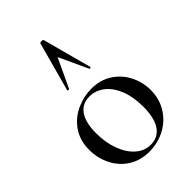

<svg xmlns="http://www.w3.org/2000/svg" viewBox="-220 -820 923 923"><g transform="rotate(-45 241.0 -358.5)"><path d="M35 -198Q35 -263 67 -308.5Q99 -354 149 -376.5Q199 -399 251 -399Q310 -399 355 -370Q400 -341 424 -293.5Q448 -246 448 -193Q448 -132 418.5 -85Q389 -38 340 -12.5Q291 13 233 13Q174 13 129 -15.5Q84 -44 59.5 -92.5Q35 -141 35 -198ZM366 -163Q366 -228 346.5 -277Q327 -326 293 -352.5Q259 -379 217 -379Q168 -379 141.5 -341.5Q115 -304 115 -231Q115 -168 134 -116.5Q153 -65 186.5 -35.5Q220 -6 262 -6Q312 -6 339 -45Q366 -84 366 -163ZM321 -475Q321 -473 316.5 -472Q312 -471 311 -474L243 -621L174 -474Q174 -472 170 -472Q167 -472 164.5 -473.5Q162 -475 163 -476L231 -725Q232 -730 242 -730Q253 -730 254 -725L321 -476Z"/></g></svg>

Font: Cormorant Garamond Medium
Style: Regular
Weight: 500
Designer: Christian Thalmann (Catharsis Fonts)
Foundry: Catharsis Fonts
Version: Version 4.000